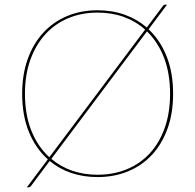

<svg xmlns="http://www.w3.org/2000/svg" viewBox="-20 -752 837 823"><path d="M722 -350Q722 -267 698.2 -201Q674.5 -135 631.8 -88.8Q589 -42.5 529.5 -17.8Q470 7 398 7Q337.5 7 285.8 -10.5Q234 -28 193 -62L113 45Q108.5 51 102 51H95L185 -69Q133 -115.5 104 -186.2Q75 -257 75 -350Q75 -432.5 98.8 -498.8Q122.5 -565 165.2 -611.5Q208 -658 267.2 -683Q326.5 -708 398 -708Q461 -708 514.2 -689Q567.5 -670 609 -634L678 -726Q680.5 -729 682.2 -730.5Q684 -732 688 -732H696L617 -626.5Q667 -579.5 694.5 -509.8Q722 -440 722 -350ZM87 -350Q87 -260 114.5 -191.5Q142 -123 191.5 -78L602 -625Q562 -661 510.5 -679.5Q459 -698 398 -698Q330 -698 273 -674.2Q216 -650.5 174.8 -605.5Q133.5 -560.5 110.2 -496Q87 -431.5 87 -350ZM709 -350Q709 -437.5 683 -504.8Q657 -572 610 -617.5L200 -71Q239.5 -37.5 289.5 -20.2Q339.5 -3 398 -3Q467 -3 524.2 -26.8Q581.5 -50.5 622.5 -95.2Q663.5 -140 686.2 -204.2Q709 -268.5 709 -350Z"/></svg>

Font: Lato TR Hairline
Style: Regular
Weight: 250
Designer: Lukasz Dziedzic
Foundry: Lukasz Dziedzic
Version: Version 1.104 2013